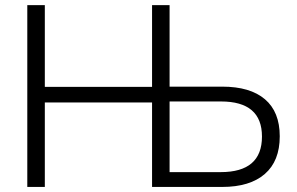

<svg xmlns="http://www.w3.org/2000/svg" viewBox="-20 -739 1174 759"><path d="M87.9 0V-718.8H157.2V-395.5H581.1V-718.8H650.4V-396.5H858.4Q968.8 -396.5 1027.3 -346.7Q1085.9 -296.9 1085.9 -200.2Q1085.9 -102.5 1026.9 -51.3Q967.8 0 858.4 0H581.1V-334H157.2V0ZM650.4 -58.6H852.5Q1015.6 -58.6 1015.6 -199.2Q1015.6 -337.9 853.5 -337.9H650.4Z"/></svg>

Font: Min Sans Light
Style: Regular
Weight: 300
Designer: Jinseong-Kim, NotoSansCJK, Nunito
Foundry: Jinseong-Kim
Version: Version 1.400;Glyphs 3.1.2 (3151)